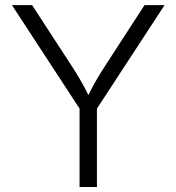

<svg xmlns="http://www.w3.org/2000/svg" viewBox="-20 -748 706 768"><path d="M298.3 0H367.7V-313.5L638.2 -727.5H558.1L403.8 -489.7C378.4 -450.2 356.4 -415 333.5 -367.7C311 -414.1 289.6 -449.2 263.2 -489.7L108.4 -727.5H27.8L298.3 -313.5Z"/></svg>

Font: Raveo Light
Style: Regular
Weight: 300
Designer: Jakub Foglar, Rasmus Andersson (Inter)
Foundry: Jakubfoglar.com
Version: Version 1.100;Glyphs 3.2.3 (3260)